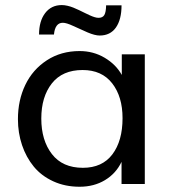

<svg xmlns="http://www.w3.org/2000/svg" viewBox="-20 -711 662 742"><path d="M365.2 -573.7Q346.7 -573.7 318.1 -585.9Q289.6 -598.1 263.2 -610.6Q236.8 -623 222.7 -623Q192.9 -623 188.5 -577.6H130.9Q130.9 -629.4 154.5 -660.4Q178.2 -691.4 218.8 -691.4Q229 -691.4 240.7 -688.7Q252.4 -686 263.4 -681.6Q274.4 -677.2 285.4 -671.9Q296.4 -666.5 306.9 -661.4Q317.4 -656.2 326.9 -651.9Q336.4 -647.5 345.2 -644.8Q354 -642.1 360.8 -642.1Q376.5 -642.1 383.1 -652.8Q389.6 -663.6 390.1 -690.4H449.7Q449.7 -635.7 428 -604.7Q406.2 -573.7 365.2 -573.7ZM300.3 -62.5Q375 -62.5 414.3 -114.5Q453.6 -166.5 453.6 -254.4Q453.6 -337.4 413.6 -388.9Q373.5 -440.4 299.3 -440.4Q221.2 -440.4 180.4 -388.7Q139.6 -336.9 139.6 -252.9Q139.6 -168.5 180.7 -115.5Q221.7 -62.5 300.3 -62.5ZM287.6 10.7Q231.4 10.7 185.8 -10.3Q140.1 -31.2 110.6 -67.1Q81.1 -103 65.2 -150.1Q49.3 -197.3 49.3 -250.5Q49.3 -323.7 77.9 -383.1Q106.4 -442.4 161.1 -478Q215.8 -513.7 287.6 -513.7Q340.8 -513.7 384.5 -487.8Q428.2 -461.9 450.7 -421.4V-501H539.6V0H449.7V-85.4Q428.2 -40.5 385.7 -14.9Q343.3 10.7 287.6 10.7Z"/></svg>

Font: Muli
Style: Regular
Weight: 400
Designer: Vernon Adams
Foundry: newtypography
Version: Version 2; ttfautohint (v1.00rc1.6-4cba) -l 8 -r 50 -G 200 -